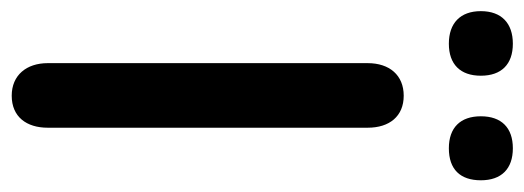

<svg xmlns="http://www.w3.org/2000/svg" viewBox="-322 -598 917 336"><g transform="rotate(90 137.0 -430.5)"><path d="M137 8C174 8 193 -18 193 -55V-615C193 -653 173 -678 137 -678C101 -678 80 -653 80 -615V-55C80 -18 101 8 137 8ZM229 -757C266 -757 285 -777 285 -813C285 -849 265 -869 229 -869C193 -869 173 -849 173 -813C173 -777 193 -757 229 -757ZM46 -757C82 -757 102 -777 102 -813C102 -849 82 -869 46 -869C10 -869 -11 -849 -11 -813C-11 -777 10 -757 46 -757Z"/></g></svg>

Font: SN Pro Medium
Style: Regular
Weight: 500
Designer: Tobias Whetton
Foundry: Supernotes
Version: Version 1.003;Glyphs 3.3 (3324)